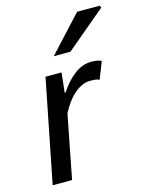

<svg xmlns="http://www.w3.org/2000/svg" viewBox="-112 -810 678 880"><g transform="rotate(-15 226.5 -369.5)"><path d="M27 0 124 -489H200L190 -395H194Q223 -440 261.5 -470.5Q300 -501 344 -501Q359 -501 371 -499Q383 -497 392 -492L360 -411Q352 -416 340.5 -417Q329 -418 316 -418Q281 -418 245 -389Q209 -360 178 -302L119 0ZM185 -570 341 -739H448L453 -729L264 -570Z"/></g></svg>

Font: Source Sans 3 Medium
Style: Italic
Weight: 500
Italic angle: -11°
Designer: Paul D. Hunt
Foundry: Adobe
Version: Version 3.052;hotconv 1.1.0;makeotfexe 2.6.0